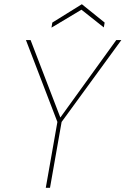

<svg xmlns="http://www.w3.org/2000/svg" viewBox="-20 -890 595 910"><path d="M197 0 252 -312 103 -700H125L266 -333L531 -700H555L272 -312L217 0ZM224 -759 228 -783 368 -870 476 -783 472 -760 366 -844Z"/></svg>

Font: DM Sans 12pt Thin
Style: Italic
Weight: 250
Italic angle: -10°
Version: Version 4.004;gftools[0.9.30]